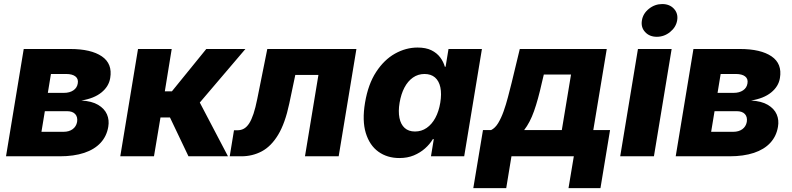

<svg xmlns="http://www.w3.org/2000/svg" viewBox="-20 -788 3993 968"><path d="M10.3 0 99.6 -541H334Q439 -541 493.4 -503.9Q547.9 -466.8 535.6 -394.5Q528.8 -352.1 491.5 -321.8Q454.1 -291.5 390.1 -281.2Q442.9 -278.3 474.9 -259.3Q506.8 -240.2 519.3 -211.4Q531.7 -182.6 525.9 -148.9Q518.1 -101.6 487.3 -68.1Q456.5 -34.7 404.5 -17.3Q352.5 0 281.2 0ZM189 -123.5H300.3Q328.1 -123.5 346.2 -136.7Q364.3 -149.9 368.7 -173.3Q372.6 -198.2 359.1 -212.9Q345.7 -227.5 317.4 -227.5H206.1ZM221.2 -319.8H302.2Q331.1 -319.8 349.9 -332.5Q368.7 -345.2 372.1 -367.7Q376 -390.6 360.1 -402.8Q344.2 -415 313.5 -415H236.8Z M586.4 0 675.8 -541H845.7L811 -327.6H846.7L1020 -541H1217.3L987.3 -271L1129.4 0H930.2L836.9 -195.8H789.1L756.3 0Z M1138.2 0 1159.7 -131.3H1177.7Q1195.8 -131.3 1210.2 -139.6Q1224.6 -147.9 1236.3 -166Q1248 -184.1 1258.1 -214.4Q1268.1 -244.6 1276.9 -288.6L1327.6 -541H1776.9L1687.5 0H1517.6L1585.4 -410.2H1468.8L1438.5 -266.1Q1417.5 -166.5 1382.3 -108.4Q1347.2 -50.3 1300 -25.1Q1252.9 0 1196.8 0Z M1993.7 8.8Q1932.1 8.8 1887.7 -23.2Q1843.3 -55.2 1824.2 -117.4Q1805.2 -179.7 1820.3 -270Q1835.9 -363.3 1876.2 -425Q1916.5 -486.8 1971.4 -517.6Q2026.4 -548.3 2085 -548.3Q2127 -548.3 2154.8 -534.7Q2182.6 -521 2199.2 -498.8Q2215.8 -476.6 2222.7 -451.7H2226.6L2241.2 -541H2409.7L2320.3 0H2152.8L2167 -86.4H2162.1Q2147 -61 2122.8 -39.6Q2098.6 -18.1 2066.4 -4.6Q2034.2 8.8 1993.7 8.8ZM2072.3 -125Q2105 -125 2131.1 -143.1Q2157.2 -161.1 2174.8 -193.6Q2192.4 -226.1 2199.7 -270Q2207 -314.9 2200.2 -347.4Q2193.4 -379.9 2173.1 -397.5Q2152.8 -415 2120.1 -415Q2087.9 -415 2062 -397Q2036.1 -378.9 2019 -346.4Q2002 -314 1994.6 -270Q1987.3 -226.6 1993.9 -193.6Q2000.5 -160.6 2020.3 -142.8Q2040 -125 2072.3 -125Z M2366.2 160.6 2415 -132.3H2456.1Q2476.1 -142.1 2491.5 -167.2Q2506.8 -192.4 2519 -226.6Q2531.2 -260.7 2541 -298.6Q2550.8 -336.4 2559.6 -371.1L2600.6 -541H3039.1L2971.2 -132.3H3055.7L3007.3 160.6H2846.2L2873 0H2558.6L2532.2 160.6ZM2622.6 -132.3H2812.5L2858.9 -412.1H2721.7L2711.9 -371.1Q2692.9 -285.6 2672.4 -227.8Q2651.9 -169.9 2622.6 -132.3Z M3106.9 0 3196.3 -541H3366.2L3276.9 0ZM3291.5 -602.5Q3254.4 -602.5 3232.4 -626.5Q3210.4 -650.4 3216.3 -685.1Q3221.7 -719.7 3251.7 -743.7Q3281.7 -767.6 3318.8 -767.6Q3356 -767.6 3377.9 -743.7Q3399.9 -719.7 3394 -685.1Q3388.2 -650.9 3358.4 -626.7Q3328.6 -602.5 3291.5 -602.5Z M3386.7 0 3476.1 -541H3710.4Q3815.4 -541 3869.9 -503.9Q3924.3 -466.8 3912.1 -394.5Q3905.3 -352.1 3867.9 -321.8Q3830.6 -291.5 3766.6 -281.2Q3819.3 -278.3 3851.3 -259.3Q3883.3 -240.2 3895.8 -211.4Q3908.2 -182.6 3902.3 -148.9Q3894.5 -101.6 3863.8 -68.1Q3833 -34.7 3781 -17.3Q3729 0 3657.7 0ZM3565.4 -123.5H3676.8Q3704.6 -123.5 3722.7 -136.7Q3740.7 -149.9 3745.1 -173.3Q3749 -198.2 3735.6 -212.9Q3722.2 -227.5 3693.8 -227.5H3582.5ZM3597.7 -319.8H3678.7Q3707.5 -319.8 3726.3 -332.5Q3745.1 -345.2 3748.5 -367.7Q3752.4 -390.6 3736.6 -402.8Q3720.7 -415 3689.9 -415H3613.3Z"/></svg>

Font: Inter 17pt ExtraBold
Style: Italic
Weight: 800
Italic angle: -9.3988°
Version: Version 4.001;git-66647c0bb